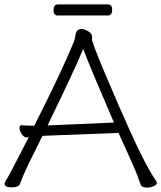

<svg xmlns="http://www.w3.org/2000/svg" viewBox="-20 -841 730 868"><path d="M648 7Q621 7 617 -4Q601 -51 583 -91Q565 -131 549 -167Q533 -203 516 -240L172 -227Q156 -193 139.5 -161Q123 -129 112 -106Q86 -53 71 -11Q65 6 33 6Q1 6 1 -10Q1 -17 5 -22.5Q9 -28 13.5 -36Q18 -44 28 -62.5Q38 -81 57 -118Q76 -155 110 -221L100 -220H99Q88 -220 78 -235.5Q68 -251 68 -263Q68 -275 78 -275H80Q98 -273 117 -273H135Q255 -509 314 -652Q318 -662 321 -680.5Q324 -699 331 -704.5Q338 -710 349 -710Q360 -710 378 -700Q396 -690 396 -676V-663Q396 -649 450 -520Q590 -187 652 -78Q669 -48 678 -35Q689 -19 689 -15Q689 -5 674.5 1Q660 7 648 7ZM195 -274 495 -287Q384 -545 356 -620Q322 -535 195 -274ZM240 -771Q222 -771 222 -796Q222 -821 241 -821H469Q487 -821 487 -796Q487 -771 468 -771Z"/></svg>

Font: LXGW WenKai TC Light
Style: Regular
Weight: 300
Designer: LXGW / Fontworks Inc.
Foundry: LXGW / Fontworks Inc.
Version: Version 1.330